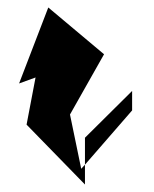

<svg xmlns="http://www.w3.org/2000/svg" viewBox="-20 -795 411 513"><path d="M31 -572 75 -588 51 -462 207 -302V-355L197 -344L167 -489L258 -650L109 -775ZM207 -355 333 -500V-552L207 -427Z"/></svg>

Font: bitstorm
Style: cn
Weight: 400
Version: Version 0.2